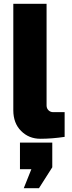

<svg xmlns="http://www.w3.org/2000/svg" viewBox="-20 -720 380 1010"><path d="M50 0ZM320 0Q253 10 192.5 10Q132 10 91 -31Q50 -72 50 -140V-700H225V-165Q225 -150 235 -140Q245 -130 260 -130H320ZM85 30H255V160L185 270H105L145 170H85Z"/></svg>

Font: Russo One
Style: Regular
Weight: 400
Designer: Jovanny lemonad
Foundry: Jovanny Lemonad
Version: Version 1.001